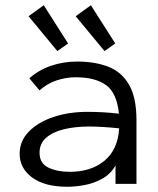

<svg xmlns="http://www.w3.org/2000/svg" viewBox="-20 -702 603 733"><path d="M238 11Q150 11 102.5 -24.5Q55 -60 55 -115Q55 -164 90.5 -200Q126 -236 184.5 -255.5Q243 -275 314 -275Q340 -275 370.5 -273.5Q401 -272 434 -268Q426 -348 384.5 -377.5Q343 -407 269 -407Q232 -407 196 -395Q160 -383 131 -357L92 -403Q128 -435 175 -451Q222 -467 275 -467Q343 -467 394 -447Q445 -427 473 -378Q501 -329 501 -243V0H421V-70Q402 -37 370 -19.5Q338 -2 303 4.5Q268 11 238 11ZM131 -119Q131 -78 165 -62Q199 -46 246 -46Q328 -46 379 -88.5Q430 -131 435 -212Q407 -215 376.5 -217Q346 -219 321 -219Q267 -219 224 -208.5Q181 -198 156 -176Q131 -154 131 -119ZM199 -507 89 -640 147 -682 240 -536ZM379 -507 269 -640 327 -682 420 -536Z"/></svg>

Font: Inconsolata SemiExpanded Thin
Style: Regular
Weight: 100
Width: 6
Monospace: yes
Designer: Raph Levien, Cyreal, Brenton Simpson
Foundry: Raph Levien, Cyreal, Google
Version: Version 3.100; ttfautohint (v1.8.4.7-5d5b)